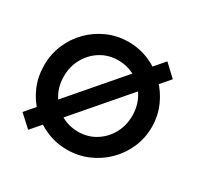

<svg xmlns="http://www.w3.org/2000/svg" viewBox="-164 -945 1186 1156"><g transform="rotate(30 429.0 -367.0)"><path d="M766 -678 164 21 81 -55 684 -755ZM53 -366Q53 -441 81.5 -509Q110 -577 161.5 -629Q213 -681 280.5 -710.5Q348 -740 425 -740Q502 -740 570 -710.5Q638 -681 690 -629Q742 -577 771.5 -509Q801 -441 801 -365Q801 -288 771.5 -220.5Q742 -153 690 -101.5Q638 -50 570 -21Q502 8 425 8Q349 8 281 -21Q213 -50 161.5 -101Q110 -152 81.5 -219.5Q53 -287 53 -366ZM189 -365Q189 -297 221 -241Q253 -185 307.5 -152Q362 -119 430 -119Q496 -119 549.5 -152Q603 -185 634 -241Q665 -297 665 -365Q665 -435 633 -491Q601 -547 547.5 -580Q494 -613 427 -613Q359 -613 305.5 -580Q252 -547 220.5 -491Q189 -435 189 -365Z"/></g></svg>

Font: Reem Kufi Fun SemiBold
Style: Regular
Weight: 600
Designer: Khaled Hosny
Version: Version 1.005